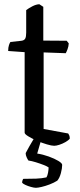

<svg xmlns="http://www.w3.org/2000/svg" viewBox="-20 -694 381 914"><path d="M237.7 0Q226 0 203 -6.8Q180 -13.5 155.8 -24.1Q131.5 -34.6 114.4 -45.2Q97.3 -55.7 97.3 -62.5V-445.7L18.9 -451.3Q18.9 -468.6 22.8 -479.6Q26.6 -490.7 29.6 -494.2L81.4 -499.8Q95.5 -501.5 100.1 -510.4Q104.7 -519.3 104.7 -538.4V-645.9Q116.6 -655 134.4 -664.2Q152.2 -673.3 167.3 -673.8L186.1 -661.5V-500.8L297.5 -500L307.3 -487.5Q306.3 -472.4 301.5 -459.8Q296.8 -447.3 293 -440.7L187.7 -444.5V-80L304.7 -58.6Q306.7 -55.8 309.5 -49.9Q312.2 -44 312.2 -34Q305.5 -25.4 291.3 -17.5Q277.1 -9.5 262.5 -4.8Q247.8 0 237.7 0ZM151 200Q142.2 200 127.8 196Q113.4 192 101.4 186.5Q89.4 181 85.4 176Q85.4 168.7 87.4 164Q89.4 159.4 90.4 157.4Q125.3 157.4 151.9 156.4Q178.5 155.4 201.1 150.4Q206.1 142.4 208.8 127.8Q211.4 113.2 211.4 103Q204.6 97.8 187.5 91.2Q170.4 84.5 150.6 78.4Q130.9 72.3 115.2 70.1Q111.2 64.3 106.7 54.5Q102.2 44.8 102.2 34.8Q112.5 15.9 120.2 1.8Q127.8 -12.3 143 -37H178.6L157.1 37Q184.1 41 211.9 51Q239.6 61 257.8 72Q276 83 276 91Q276 107 269.9 130Q263.8 153 252.8 166Q237 176 216.4 183.9Q195.7 191.8 177.8 195.9Q160 200 151 200Z"/></svg>

Font: Texturina Medium
Style: Regular
Weight: 500
Designer: Guillermo Torres Carreño
Foundry: Omnibus-Type
Version: Version 1.003